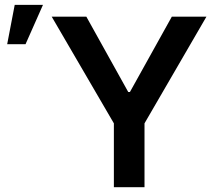

<svg xmlns="http://www.w3.org/2000/svg" viewBox="-20 -776 920 796"><path d="M337.9 -707 511.7 -394.5H518.6L692.4 -707H835.9L579.1 -264.6V0H452.1V-264.6L194.3 -707ZM41 -755.9H158.2L85.9 -592.8H9.8Z"/></svg>

Font: Pretendard GOV SemiBold
Style: Regular
Weight: 600
Designer: Base glyphs from Inter by Rasmus Andersson; Hangeul glyphs from Noto Sans CJK(Source Han Sans) by Jang Soo-young and Kan
Foundry: Kil Hyung-jin
Version: Version 1.309